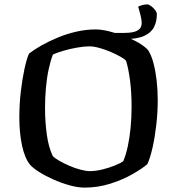

<svg xmlns="http://www.w3.org/2000/svg" viewBox="-20 -854 806 874"><path d="M365 0Q334 0 296.5 -10.5Q259 -21 223 -37Q187 -53 158.5 -71Q130 -89 117 -104Q93 -133 80.5 -190.5Q68 -248 68 -319Q68 -378 74.5 -435Q81 -492 91 -538.5Q101 -585 112 -610Q135 -628 168.5 -647Q202 -666 243 -683Q284 -700 328 -710Q372 -720 416 -720Q442 -720 476.5 -711.5Q511 -703 546.5 -689.5Q582 -676 610.5 -659.5Q639 -643 654 -626Q669 -603 678.5 -567Q688 -531 693 -488Q698 -445 698 -399Q698 -342 691.5 -285.5Q685 -229 674.5 -182.5Q664 -136 651 -107Q628 -87 583.5 -61.5Q539 -36 482.5 -18Q426 0 365 0ZM388 -75Q415 -75 446 -82.5Q477 -90 503.5 -101Q530 -112 541 -120Q553 -148 561.5 -187Q570 -226 574.5 -272.5Q579 -319 579 -369Q579 -433 572 -487Q565 -541 554 -577Q549 -584 530 -595Q511 -606 485.5 -617Q460 -628 433.5 -635.5Q407 -643 387 -643Q363 -643 331.5 -637.5Q300 -632 270.5 -623.5Q241 -615 221 -606Q210 -578 201.5 -538.5Q193 -499 189 -453.5Q185 -408 185 -361Q185 -300 193 -242Q201 -184 220 -144Q229 -134 250 -122Q271 -110 296.5 -99Q322 -88 347 -81.5Q372 -75 388 -75ZM502 -682V-704H543Q570 -704 588.5 -708.5Q607 -713 616 -723Q625 -733 625 -751Q625 -763 619.5 -785.5Q614 -808 609 -824Q620 -829 630.5 -831.5Q641 -834 650 -834Q657 -834 667.5 -826.5Q678 -819 686 -808.5Q694 -798 694 -789Q694 -756 681 -730.5Q668 -705 636 -690.5Q604 -676 546 -676Q539 -676 526 -677Q513 -678 502 -682Z"/></svg>

Font: Texturina 12pt Medium
Style: Regular
Weight: 500
Designer: Guillermo Torres Carreño
Foundry: Omnibus-Type
Version: Version 1.002